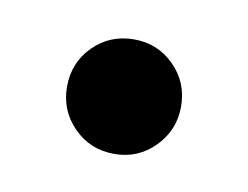

<svg xmlns="http://www.w3.org/2000/svg" viewBox="-32 -438 252 195"><g transform="rotate(10 94.0 -340.0)"><path d="M152.8 -339.8Q152.8 -315.4 135.7 -298.1Q118.7 -280.8 94.2 -280.8Q69.3 -280.8 52.2 -298.1Q35.2 -315.4 35.2 -339.8Q35.2 -364.7 52.2 -381.8Q69.3 -398.9 94.2 -398.9Q118.7 -398.9 135.7 -381.8Q152.8 -364.7 152.8 -339.8Z"/></g></svg>

Font: Charis
Style: Italic
Weight: 400
Italic angle: -11°
Designer: Walt Agee, Miriam Martin, Annie Olsen, Victor Gaultney, Lorna Priest, Alan Ward, Bob Hallissy, Martin Hosken, Sharon Cor
Foundry: SIL Global
Version: Version 7.000